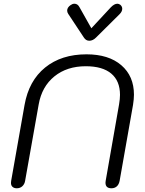

<svg xmlns="http://www.w3.org/2000/svg" viewBox="-20 -1002 779 1032"><path d="M39 -19Q39 -26 40 -30L112 -438Q135 -568 222.5 -639Q310 -710 445 -710Q564 -710 632 -651.5Q700 -593 700 -493Q700 -470 695 -438L623 -30Q619 -10 607.5 0Q596 10 579 10Q547 10 547 -20Q547 -27 548 -30L620 -441Q625 -471 625 -492Q625 -567 578 -606.5Q531 -646 441 -646Q340 -646 272.5 -591.5Q205 -537 188 -441L115 -30Q112 -12 100 -1Q88 10 70 10Q56 10 47.5 2.5Q39 -5 39 -19ZM431 -800 347 -927Q341 -936 341 -945Q341 -962 360 -975Q370 -982 380 -982Q398 -982 408 -962L471 -850L575 -962Q594 -982 611 -982Q619 -982 627 -976Q637 -967 637 -955Q637 -940 623 -926L496 -800Q479 -783 460 -783Q442 -783 431 -800Z"/></svg>

Font: Kodchasan
Style: Italic
Weight: 400
Italic angle: -10°
Version: Version 1.000; ttfautohint (v1.6)